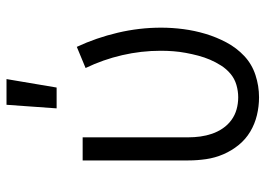

<svg xmlns="http://www.w3.org/2000/svg" viewBox="-133 -671 816 590"><g transform="rotate(-90 275.0 -376.0)"><path d="M271 12Q243 12 216 5.5Q189 -1 165.5 -15Q142 -29 124.5 -50.5Q107 -72 96 -97.5Q85 -123 81 -150.5Q77 -178 77 -205V-530H148V-205Q148 -187 150.5 -168.5Q153 -150 159 -132.5Q165 -115 175.5 -99.5Q186 -84 201 -73Q216 -62 234 -57Q252 -52 271 -52Q290 -52 309 -57.5Q328 -63 343 -75.5Q358 -88 368.5 -104.5Q379 -121 386.5 -138.5Q394 -156 399 -175Q404 -194 407.5 -213Q411 -232 412.5 -251Q414 -270 414 -290Q414 -350 400.5 -408.5Q387 -467 361 -521L426 -548Q454 -488 469.5 -422Q485 -356 485 -289Q485 -255 480.5 -220.5Q476 -186 466 -152.5Q456 -119 439.5 -88Q423 -57 398 -33.5Q373 -10 339.5 1Q306 12 271 12ZM237 -610 248 -764H327L301 -610Z"/></g></svg>

Font: Lode Term
Style: Regular
Weight: 400
Monospace: yes
Designer: Belleve Invis
Foundry: Belleve Invis
Version: Version 29.2.0